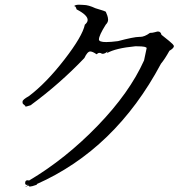

<svg xmlns="http://www.w3.org/2000/svg" viewBox="-20 -766 795 817"><path d="M85 31Q98 24 102 24Q104 24 104 26Q104 28 107 28Q114 28 137 20L138 19L135 18Q471 -131 665 -495Q681 -514 701 -550Q720 -561 720 -570Q720 -572 714.5 -578.5Q709 -585 667 -618Q664 -632 652 -632Q649 -632 639 -629Q629 -626 618 -626Q595 -609 576 -609H572Q550 -609 482 -591Q451 -587 432 -587Q401 -587 401 -598Q401 -615 430 -661Q440 -671 440 -682Q440 -684 439 -691Q438 -698 431 -714V-715Q431 -718 386 -731Q356 -745 336 -745L316 -746Q298 -746 294 -738L297 -740Q302 -740 306 -726Q353 -702 353 -681Q353 -671 341 -661Q331 -612 254 -512.5Q177 -413 103 -357Q76 -342 76 -334Q76 -333 76 -328.5Q76 -324 86 -317L91 -312L90 -311L87 -312Q91 -312 110 -318Q234 -409 339 -519Q352 -547 364 -547Q374 -547 391 -535Q397 -541 403 -541L409 -540Q413 -537 417 -537Q426 -537 438 -547L435 -540Q472 -561 555 -569H564Q604 -569 604 -561L593 -509Q531 -371 395 -230.5Q259 -90 104 2L97 1Q87 1 87 13Q87 21 95 21L101 20Z"/></svg>

Font: Xiaobo Songti 小帛宋体
Style: Regular
Weight: 400
Version: Version 1.501;March 17, 2024;FontCreator 14.0.0.2814 64-bit